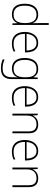

<svg xmlns="http://www.w3.org/2000/svg" viewBox="1470 -2270 1040 4019"><g transform="rotate(90 1989.5 -260.0)"><path d="M281 10Q170 10 114 -58Q58 -126 58 -257Q58 -394 118 -467Q178 -540 288 -540Q358 -540 401.5 -506.5Q445 -473 463 -425H466Q464 -454 463.5 -484.5Q463 -515 463 -544V-760H501V0H469L465 -105H463Q444 -58 400.5 -24Q357 10 281 10ZM284 -25Q381 -25 422 -86.5Q463 -148 463 -260V-266Q463 -382 421.5 -443.5Q380 -505 290 -505Q197 -505 147.5 -442Q98 -379 98 -256Q98 -141 144 -83Q190 -25 284 -25Z M878 -540Q946 -540 989.5 -507.5Q1033 -475 1054.5 -419.5Q1076 -364 1076 -294V-263H688Q687 -148 739.5 -86.5Q792 -25 890 -25Q939 -25 974.5 -32.5Q1010 -40 1055 -61V-23Q1016 -6 977.5 2Q939 10 889 10Q808 10 754.5 -24Q701 -58 674.5 -119Q648 -180 648 -260Q648 -337 674 -400.5Q700 -464 751 -502Q802 -540 878 -540ZM878 -505Q798 -505 748 -451.5Q698 -398 689 -297H1036Q1036 -390 997 -447.5Q958 -505 878 -505Z M1422 -540Q1491 -540 1531 -513Q1571 -486 1594 -443H1597L1603 -530H1635V22Q1635 121 1583.5 180.5Q1532 240 1411 240Q1351 240 1305.5 229.5Q1260 219 1224 204V163Q1260 181 1308 193Q1356 205 1412 205Q1511 205 1553.5 155.5Q1596 106 1596 23V-15Q1596 -40 1596.5 -61.5Q1597 -83 1599 -108H1596Q1576 -50 1528.5 -20Q1481 10 1411 10Q1309 10 1251 -58.5Q1193 -127 1193 -258Q1193 -388 1251 -464Q1309 -540 1422 -540ZM1424 -505Q1327 -505 1280 -439.5Q1233 -374 1233 -258Q1233 -144 1279.5 -84.5Q1326 -25 1414 -25Q1487 -25 1526.5 -56.5Q1566 -88 1581.5 -138.5Q1597 -189 1597 -246V-289Q1597 -353 1580.5 -401.5Q1564 -450 1526.5 -477.5Q1489 -505 1424 -505Z M2013 -540Q2081 -540 2124.5 -507.5Q2168 -475 2189.5 -419.5Q2211 -364 2211 -294V-263H1823Q1822 -148 1874.5 -86.5Q1927 -25 2025 -25Q2074 -25 2109.5 -32.5Q2145 -40 2190 -61V-23Q2151 -6 2112.5 2Q2074 10 2024 10Q1943 10 1889.5 -24Q1836 -58 1809.5 -119Q1783 -180 1783 -260Q1783 -337 1809 -400.5Q1835 -464 1886 -502Q1937 -540 2013 -540ZM2013 -505Q1933 -505 1883 -451.5Q1833 -398 1824 -297H2171Q2171 -390 2132 -447.5Q2093 -505 2013 -505Z M2586 -540Q2674 -540 2721.5 -493Q2769 -446 2769 -347V0H2730V-345Q2730 -428 2692 -466.5Q2654 -505 2583 -505Q2496 -505 2447 -453.5Q2398 -402 2398 -297V0H2359V-530H2390L2396 -426H2399Q2418 -471 2463.5 -505.5Q2509 -540 2586 -540Z M3140 -540Q3208 -540 3251.5 -507.5Q3295 -475 3316.5 -419.5Q3338 -364 3338 -294V-263H2950Q2949 -148 3001.5 -86.5Q3054 -25 3152 -25Q3201 -25 3236.5 -32.5Q3272 -40 3317 -61V-23Q3278 -6 3239.5 2Q3201 10 3151 10Q3070 10 3016.5 -24Q2963 -58 2936.5 -119Q2910 -180 2910 -260Q2910 -337 2936 -400.5Q2962 -464 3013 -502Q3064 -540 3140 -540ZM3140 -505Q3060 -505 3010 -451.5Q2960 -398 2951 -297H3298Q3298 -390 3259 -447.5Q3220 -505 3140 -505Z M3713 -540Q3801 -540 3848.5 -493Q3896 -446 3896 -347V0H3857V-345Q3857 -428 3819 -466.5Q3781 -505 3710 -505Q3623 -505 3574 -453.5Q3525 -402 3525 -297V0H3486V-530H3517L3523 -426H3526Q3545 -471 3590.5 -505.5Q3636 -540 3713 -540Z"/></g></svg>

Font: Noto Sans Khmer UI ExtraLight
Style: Regular
Weight: 200
Designer: Danh Hong and the Monotype Design Team
Foundry: Monotype Imaging Inc.
Version: Version 2.002; ttfautohint (v1.8.4.7-5d5b)